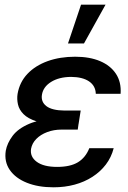

<svg xmlns="http://www.w3.org/2000/svg" viewBox="-20 -797 550 827"><path d="M235.8 -284.7H321.3L314.9 -238.8H245.6Q211.4 -238.8 183.1 -228Q154.8 -217.3 136.5 -198.7Q118.2 -180.2 113.8 -156.2Q108.4 -122.1 138.2 -100.1Q168 -78.1 226.1 -78.1Q282.7 -78.1 315.7 -98.1Q348.6 -118.2 364.7 -158.7H469.7Q459.5 -119.1 435.8 -88.1Q412.1 -57.1 377.9 -35.2Q343.8 -13.2 301.3 -1.7Q258.8 9.8 210.4 9.8Q144.5 9.8 95.7 -9.8Q46.9 -29.3 22.2 -64.9Q-2.4 -100.6 4.9 -147.9Q10.7 -180.2 34.2 -211.7Q57.6 -243.2 106.2 -263.9Q154.8 -284.7 235.8 -284.7ZM318.4 -262.7H232.9Q173.8 -262.7 137.2 -274.4Q100.6 -286.1 81.5 -305.2Q62.5 -324.2 57.4 -347.2Q52.2 -370.1 55.7 -392.6Q64.5 -443.4 98.4 -479Q132.3 -514.6 185.3 -533.7Q238.3 -552.7 303.7 -552.7Q366.2 -552.7 411.1 -533.7Q456.1 -514.6 479.5 -479Q502.9 -443.4 499.5 -393.1H392.6Q391.6 -427.2 363.8 -446.3Q335.9 -465.3 286.1 -465.8Q233.9 -465.3 200 -444.1Q166 -422.9 160.6 -388.7Q155.8 -358.4 179.9 -339.8Q204.1 -321.3 258.3 -320.8H327.6ZM272.9 -609.9 329.1 -776.9H434.6L341.8 -609.9Z"/></svg>

Font: Inter Tight Medium
Style: Italic
Weight: 500
Italic angle: -9.39999°
Designer: Rasmus Andersson
Foundry: rsms
Version: Version 3.004